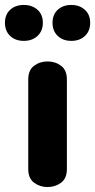

<svg xmlns="http://www.w3.org/2000/svg" viewBox="-57 -749 384 775"><path d="M135 6Q104 6 80.5 -11.5Q57 -29 57 -67V-428Q57 -466 80.5 -483.5Q104 -501 135 -501Q166 -501 189.5 -483.5Q213 -466 213 -428V-67Q213 -29 189.5 -11.5Q166 6 135 6ZM231 -584Q197 -584 176 -604Q155 -624 155 -657Q155 -690 176 -709.5Q197 -729 231 -729Q264 -729 285.5 -709.5Q307 -690 307 -657Q307 -624 286 -604Q265 -584 231 -584ZM39 -584Q5 -584 -16 -604Q-37 -624 -37 -657Q-37 -690 -16 -709.5Q5 -729 39 -729Q73 -729 94.5 -709.5Q116 -690 116 -657Q116 -624 94.5 -604Q73 -584 39 -584Z"/></svg>

Font: Nunito VF Beta Light
Style: Regular
Weight: 300
Designer: Vernon Adams
Foundry: newtypography
Version: Version 3.001